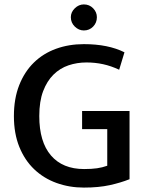

<svg xmlns="http://www.w3.org/2000/svg" viewBox="-20 -840 662 870"><path d="M360 -640Q470 -640 544 -603L520 -524Q484 -541 447.5 -549Q411 -557 372 -557Q329 -557 290.5 -544Q252 -531 222.5 -502Q193 -473 175.5 -427Q158 -381 158 -314Q158 -197 211 -135.5Q264 -74 361 -74Q395 -74 419.5 -77.5Q444 -81 466 -89V-255H352V-337H567V-28Q527 -12 477 -1Q427 10 360 10Q294 10 236 -11Q178 -32 135 -73Q92 -114 67.5 -174.5Q43 -235 43 -314Q43 -393 67 -454Q91 -515 133.5 -556.5Q176 -598 234 -619Q292 -640 360 -640ZM301 -762Q301 -785 319 -802.5Q337 -820 360 -820Q385 -820 402 -802.5Q419 -785 419 -762Q419 -737 402 -719.5Q385 -702 360 -702Q337 -702 319 -719.5Q301 -737 301 -762Z"/></svg>

Font: Mukta Mahee Medium
Style: Regular
Weight: 500
Designer: Shuchita Grover, Noopur Datye, Girish Dalvi, Yashodeep Gholap
Foundry: Ek Type
Version: Version 2.538;PS 1.000;hotconv 16.6.51;makeotf.lib2.5.65220;